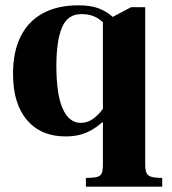

<svg xmlns="http://www.w3.org/2000/svg" viewBox="-20 -502 645 722"><path d="M226 11Q134 11 81.5 -50.5Q29 -112 29 -224Q29 -308 58 -365.5Q87 -423 142 -452.5Q197 -482 274 -482Q323 -482 352.5 -470Q382 -458 399.5 -442Q417 -426 430 -413V-339Q418 -357 399.5 -383Q381 -409 354 -429Q327 -449 286 -449Q234 -449 213 -398.5Q192 -348 192 -254Q192 -146 216 -93Q240 -40 283 -40Q309 -40 329 -54.5Q349 -69 363 -87.5Q377 -106 384 -118L392 -69Q365 -40 339.5 -22.5Q314 -5 287 3Q260 11 226 11ZM357 -42V-55H406V-42ZM303 200V167Q331 167 344.5 163.5Q358 160 362.5 149.5Q367 139 367 117V-419L473 -475H526V117Q526 138 531 148.5Q536 159 549.5 163Q563 167 590 167V200Z"/></svg>

Font: Frank Ruhl Libre Black
Style: Regular
Weight: 900
Designer: Yanek Iontef
Foundry: Fontef
Version: Version 6.004